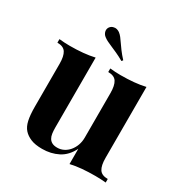

<svg xmlns="http://www.w3.org/2000/svg" viewBox="-168 -840 941 984"><g transform="rotate(30 302.5 -348.0)"><path d="M522 -108.4Q522 -63.5 535.9 -42Q549.8 -20.5 585.9 -20.5V0.5Q554.2 -2.4 523.9 -2.4Q481.9 -2.4 445.6 0.7Q409.2 3.9 377.9 11.2V-79.1Q353 -28.8 310.8 -7.3Q268.6 14.2 216.8 14.2Q175.3 14.2 149.2 3.2Q123 -7.8 107.4 -25.4Q90.8 -43.9 84 -74.7Q77.1 -105.5 77.1 -154.8V-408.2Q77.1 -453.1 63.2 -474.9Q49.3 -496.6 13.2 -496.6V-517.6Q28.8 -516.1 44.4 -515.1Q60.1 -514.2 75.2 -514.2Q117.2 -514.2 153.3 -517.6Q189.5 -521 221.2 -528.3V-113.8Q221.2 -95.2 223.4 -79.6Q225.6 -64 232.2 -53Q238.8 -42 250.5 -35.9Q262.2 -29.8 280.8 -29.8Q300.8 -29.8 318.4 -38.6Q335.9 -47.4 349.1 -63Q362.3 -78.6 370.1 -99.6Q377.9 -120.6 377.9 -145.5V-408.2Q377.9 -453.1 364 -474.9Q350.1 -496.6 314 -496.6V-517.6Q329.6 -516.1 345.2 -515.1Q360.8 -514.2 376 -514.2Q418 -514.2 454.3 -517.6Q490.7 -521 522 -528.3ZM202.6 -695.8Q211.4 -707 224.1 -709Q232.4 -711.4 241.5 -709.2Q250.5 -707 258.8 -701.2Q269 -693.4 277.1 -682.9Q285.2 -672.4 294.4 -658.7Q303.7 -645 316.9 -627.2Q330.1 -609.4 350.6 -586.9L344.2 -579.1Q318.4 -593.8 298.3 -602.8Q278.3 -611.8 262.9 -618.4Q247.6 -625 235.8 -630.6Q224.1 -636.2 213.9 -644Q207 -648.9 202.9 -655.5Q198.7 -662.1 197.3 -668.5Q193.8 -683.6 202.6 -695.8Z"/></g></svg>

Font: SVN-Playfair Display
Style: Bold
Weight: 700
Designer: Claus Eggers Sørensen
Foundry: Claus Eggers Sørensen
Version: Version 1.004;PS 001.004;hotconv 1.0.70;makeotf.lib2.5.58329